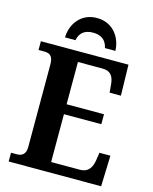

<svg xmlns="http://www.w3.org/2000/svg" viewBox="-134 -1014 878 1101"><g transform="rotate(15 305.0 -463.0)"><path d="M154 -771H216C225 -819 257 -839 303 -839C349 -839 381 -819 391 -771H453C451 -846 402 -926 303 -926C205 -926 155 -846 154 -771ZM26 0H575L581 -183H516L509 -137C502 -93 482 -60 434 -60H262V-344H484V-403H262V-654H408C457 -654 475 -626 479 -577L483 -531H550L546 -714H26V-662H59C88 -662 113 -654 113 -600V-109C113 -67 92 -52 60 -52H26Z"/></g></svg>

Font: Noto Serif SemiCondensed
Style: Bold
Weight: 700
Width: 4
Designer: Monotype Design Team
Foundry: Monotype Imaging Inc.
Version: Version 2.015